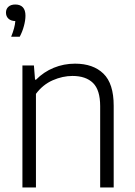

<svg xmlns="http://www.w3.org/2000/svg" viewBox="-20 -832 598 852"><path d="M79.5 -541.5H130.5L135.5 -478.5H140Q174 -513 218.5 -531.2Q263 -549.5 313 -549.5Q393.5 -549.5 439 -505.2Q484.5 -461 484.5 -363V0H424.5V-361Q424.5 -432.5 392.8 -463.8Q361 -495 301.5 -495Q258 -495 214 -475.8Q170 -456.5 139.5 -415.5V0H79.5ZM93 -762.5Q93 -742 86.2 -716.8Q79.5 -691.5 67.5 -669H29.5Q46 -709.5 48 -738.5Q28.5 -739 17.5 -749.2Q6.5 -759.5 6.5 -776Q6.5 -792.5 17.5 -802.2Q28.5 -812 48 -812Q70 -812 81.5 -799.5Q93 -787 93 -762.5Z"/></svg>

Font: Encode Sans Light
Style: Regular
Weight: 300
Designer: Multiple Designers
Foundry: Impallari Type
Version: Version 2.000